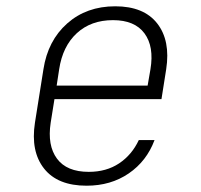

<svg xmlns="http://www.w3.org/2000/svg" viewBox="-20 -580 640 610"><path d="M255 10Q163 10 120 -44.5Q77 -99 91 -190L118 -360Q132 -451 193.5 -505.5Q255 -560 346 -560Q437 -560 479.5 -505.5Q522 -451 508 -360L493 -265H153L141 -190Q130 -118 161 -76Q192 -34 262 -34Q318 -34 358.5 -61Q399 -88 421 -135H471Q446 -68 389 -29Q332 10 255 10ZM160 -308H449L458 -360Q470 -432 439 -474Q408 -516 339 -516Q269 -516 224 -474.5Q179 -433 168 -360Z"/></svg>

Font: NKDuy Mono Thin
Style: Italic
Weight: 100
Italic angle: -9°
Monospace: yes
Designer: NKDuy
Foundry: NKDuy
Version: Version 2.251; ttfautohint (v1.8.4.7-5d5b)